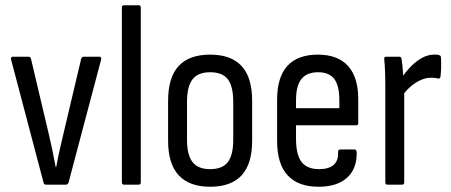

<svg xmlns="http://www.w3.org/2000/svg" viewBox="-20 -703 1717 731"><path d="M155 0Q148 0 146 -7L22 -477Q21 -487 28 -487H89Q96 -487 98 -479L164 -200Q172 -167 179 -133.5Q186 -100 192 -67H194Q200 -100 207.5 -133.5Q215 -167 223 -200L289 -479Q292 -487 298 -487H359Q367 -487 365 -476L241 -8Q238 0 231 0Z M452 0Q444 0 444 -9V-674Q444 -683 452 -683H508Q516 -683 516 -674V-9Q516 0 508 0Z M780 8Q701 8 660.5 -35.5Q620 -79 620 -167V-319Q620 -408 660 -451.5Q700 -495 780 -495Q860 -495 900 -451.5Q940 -408 940 -319V-167Q940 -79 900 -35.5Q860 8 780 8ZM780 -59Q827 -59 847.5 -86Q868 -113 868 -171V-315Q868 -374 847.5 -401Q827 -428 780 -428Q734 -428 713 -401Q692 -374 692 -315V-171Q692 -113 713 -86Q734 -59 780 -59Z M1193 8Q1115 8 1075 -35.5Q1035 -79 1035 -167V-322Q1035 -410 1074.5 -452.5Q1114 -495 1190 -495Q1266 -495 1305 -452Q1344 -409 1344 -325V-235Q1344 -226 1337 -226H1107V-176Q1107 -114 1128 -86.5Q1149 -59 1195 -59Q1232 -59 1250.5 -75.5Q1269 -92 1267 -123Q1267 -134 1275 -134H1330Q1336 -134 1338 -125Q1340 -62 1302 -27Q1264 8 1193 8ZM1107 -291H1272V-321Q1272 -377 1252.5 -402.5Q1233 -428 1191 -428Q1148 -428 1127.5 -402Q1107 -376 1107 -321Z M1455 0Q1447 0 1447 -9V-367Q1447 -405 1446 -431Q1445 -457 1443 -476Q1441 -487 1450 -487H1501Q1508 -487 1509 -478Q1512 -458 1514 -431Q1516 -404 1516 -387L1519 -365V-9Q1519 0 1511 0ZM1511 -337 1509 -406Q1524 -429 1544 -449.5Q1564 -470 1586.5 -482.5Q1609 -495 1632 -495Q1639 -495 1643.5 -495Q1648 -495 1652 -493Q1656 -492 1657.5 -489.5Q1659 -487 1659 -482Q1660 -463 1659.5 -445.5Q1659 -428 1657 -411Q1656 -403 1647 -404Q1641 -406 1634.5 -406.5Q1628 -407 1620 -407Q1602 -407 1582.5 -398.5Q1563 -390 1544.5 -374.5Q1526 -359 1511 -337Z"/></svg>

Font: Sofia Sans Condensed
Style: Regular
Weight: 400
Designer: Botio Nikoltchev, Ani Petrova
Foundry: lettersoup
Version: Version 4.100